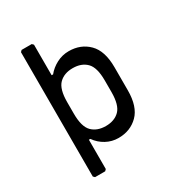

<svg xmlns="http://www.w3.org/2000/svg" viewBox="-169 -812 850 920"><g transform="rotate(-30 256.0 -352.0)"><path d="M88 0 80 -8V-696L88 -704H144L152 -696V-527H160Q181 -553 212.5 -569.5Q244 -586 280 -586Q346 -586 389 -543Q432 -500 432 -410V-282Q432 -192 389 -149Q346 -106 280 -106Q244 -106 212.5 -123Q181 -140 160 -170H152V-8L144 0ZM256 -186Q304 -186 332 -214Q360 -242 360 -314V-378Q360 -450 332 -478Q304 -506 256 -506Q208 -506 180 -478Q152 -450 152 -378V-314Q152 -242 180 -214Q208 -186 256 -186Z"/></g></svg>

Font: Hasubi Mono
Style: Regular
Weight: 400
Designer: Eli Heuer
Foundry: Eli Heuer
Version: Version 1.000